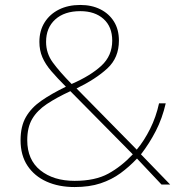

<svg xmlns="http://www.w3.org/2000/svg" viewBox="-20 -745 742 775"><path d="M304 -725Q350 -725 385 -707.5Q420 -690 440 -658Q460 -626 460 -581Q460 -512 413.5 -469Q367 -426 289 -388L532 -141Q562 -177 586 -225Q610 -273 622 -328H649Q635 -267 609 -216.5Q583 -166 549 -122L667 0H632L533 -105Q502 -72 466.5 -46Q431 -20 386 -5Q341 10 281 10Q217 10 168 -12Q119 -34 91 -76Q63 -118 63 -179Q63 -235 84.5 -272.5Q106 -310 147 -338.5Q188 -367 246 -395Q211 -430 187 -458Q163 -486 151 -514Q139 -542 139 -576Q139 -621 160 -654.5Q181 -688 218 -706.5Q255 -725 304 -725ZM264 -377Q208 -351 169 -325Q130 -299 110 -265Q90 -231 90 -179Q90 -100 143 -57.5Q196 -15 281 -15Q364 -15 417 -44Q470 -73 516 -122ZM304 -700Q240 -700 203 -666.5Q166 -633 166 -576Q166 -530 193 -493Q220 -456 269 -406Q345 -439 389 -479.5Q433 -520 433 -581Q433 -637 398 -668.5Q363 -700 304 -700Z"/></svg>

Font: Noto Sans Armenian Thin
Style: Regular
Weight: 250
Version: Version 2.007